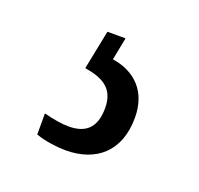

<svg xmlns="http://www.w3.org/2000/svg" viewBox="-59 -72 381 368"><g transform="rotate(20 131.5 111.5)"><path d="M106 232C168 232 210 197 210 128C210 74 178 44 132 37L141 -9H104L88 71C125 77 150 90 150 130C150 172 129 187 96 187C82 187 64 184 45 179V222C64 229 90 232 106 232Z"/></g></svg>

Font: Noto Serif Georgian ExtraCondensed
Style: Regular
Weight: 400
Width: 2
Designer: Monotype Design Team, Akaki Razmadze
Foundry: Google LLC
Version: Version 2.003